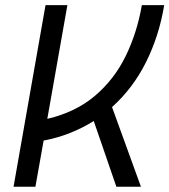

<svg xmlns="http://www.w3.org/2000/svg" viewBox="-20 -713 647 733"><path d="M31.7 0 153.8 -693.4H237.3L160.6 -259.3Q269 -284.7 342.8 -347.4Q416.5 -410.2 460 -499.3Q503.4 -588.4 521.5 -693.4H606.9Q587.4 -575.7 537.4 -475.6Q487.3 -375.5 407.7 -304.2L518.1 0H424.3L337.9 -251Q295.9 -224.6 248 -205.6Q200.2 -186.5 146.5 -176.3L115.2 0Z"/></svg>

Font: Cascadia Mono PL SemiLight
Style: Italic
Weight: 350
Italic angle: -10°
Monospace: yes
Designer: Aaron Bell
Foundry: Saja Typeworks
Version: Version 2404.023; ttfautohint (v1.8.4)